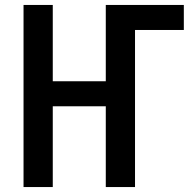

<svg xmlns="http://www.w3.org/2000/svg" viewBox="-20 -755 790 775"><path d="M75 0V-735H193V-427H407V-735H722V-634H525V0H407V-326H193V0Z"/></svg>

Font: Iosevka Aile
Style: Bold
Weight: 700
Designer: Belleve Invis
Foundry: Belleve Invis
Version: Version 28.0.1; ttfautohint (v1.8.4)